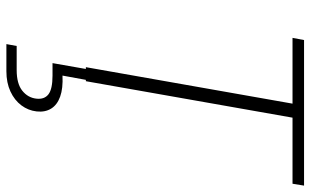

<svg xmlns="http://www.w3.org/2000/svg" viewBox="-210 -530 995 616"><g transform="rotate(90 288.0 -222.5)"><path d="M196 0 313 -663H102L109 -700H576L570 -663H358L241 0ZM122 255 128 222H205Q249 222 271.5 204Q294 186 297 159Q300 133 283 120Q266 107 223 107H183L203 -7H238L223 75Q264 73 290.5 82.5Q317 92 329 111.5Q341 131 338 158Q335 185 318.5 207Q302 229 274 242Q246 255 209 255Z"/></g></svg>

Font: DM Sans 16pt ExtraLight
Style: Italic
Weight: 250
Italic angle: -10°
Version: Version 4.004;gftools[0.9.30]